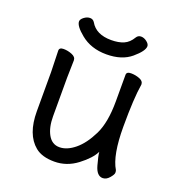

<svg xmlns="http://www.w3.org/2000/svg" viewBox="-127 -776 843 905"><g transform="rotate(20 295.0 -323.0)"><path d="M471 -637Q471 -613 425 -574Q379 -535 301.5 -535Q224 -535 172 -578Q128 -614 128 -637Q128 -648 142.5 -659Q157 -670 172 -670Q187 -670 195 -657Q224 -606 300 -606Q337 -606 362.5 -617Q388 -628 405 -657Q413 -670 428 -670Q443 -670 457 -659Q471 -648 471 -637ZM168 -456 166 -368V-175Q166 -119 186 -83.5Q206 -48 243.5 -48Q281 -48 320 -80Q359 -112 389.5 -174Q420 -236 420 -342V-475Q420 -491 442.5 -491Q465 -491 485.5 -483Q506 -475 506 -459V-457Q494 -385 494 -242Q494 -99 531 -38Q533 -34 533 -25Q533 -16 518 1.5Q503 19 485 19Q455 19 442 -27.5Q429 -74 428 -92Q410 -55 358 -15.5Q306 24 244 24Q182 24 148 -4Q86 -55 86 -171V-368L83 -474Q83 -490 104.5 -490Q126 -490 147 -481.5Q168 -473 168 -456Z"/></g></svg>

Font: ToneOZ-Pinyin-WenKai-Medium
Style: Medium
Weight: 700
Designer: Fontworks Inc.
Foundry: ToneOZ
Version: Version 0.240331